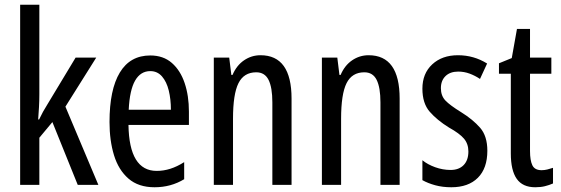

<svg xmlns="http://www.w3.org/2000/svg" viewBox="-20 -780 2367 810"><path d="M146 -383Q146 -355 144.5 -328.5Q143 -302 141 -276H145Q153 -293 161.5 -308.5Q170 -324 179 -338L299 -537H386L256 -330L395 0H308L201 -265L146 -199V0H65V-760H146Z M614 -546Q669 -546 705 -514.5Q741 -483 759 -429.5Q777 -376 777 -309V-253H522Q525 -59 641 -59Q670 -59 698.5 -68Q727 -77 757 -96V-24Q701 10 632 10Q564 10 522 -26.5Q480 -63 461 -125Q442 -187 442 -265Q442 -402 485.5 -474Q529 -546 614 -546ZM614 -480Q573 -480 550 -440Q527 -400 523 -317H701Q701 -361 692 -398Q683 -435 663.5 -457.5Q644 -480 614 -480Z M1079 -547Q1210 -547 1210 -364V0H1129V-348Q1129 -411 1113 -443Q1097 -475 1061 -475Q1009 -475 986 -429Q963 -383 963 -279V0H882V-537H947L956 -464H961Q978 -504 1009.5 -525.5Q1041 -547 1079 -547Z M1535 -547Q1666 -547 1666 -364V0H1585V-348Q1585 -411 1569 -443Q1553 -475 1517 -475Q1465 -475 1442 -429Q1419 -383 1419 -279V0H1338V-537H1403L1412 -464H1417Q1434 -504 1465.5 -525.5Q1497 -547 1535 -547Z M2036 -144Q2036 -70 1996 -30Q1956 10 1884 10Q1847 10 1816 1.5Q1785 -7 1762 -20V-104Q1784 -86 1816 -74.5Q1848 -63 1881 -63Q1916 -63 1936 -83.5Q1956 -104 1956 -141Q1956 -173 1937.5 -195Q1919 -217 1874 -242Q1824 -273 1793 -308.5Q1762 -344 1762 -406Q1762 -470 1803.5 -508.5Q1845 -547 1912 -547Q1979 -547 2035 -512L2005 -447Q1984 -461 1961 -469.5Q1938 -478 1913 -478Q1879 -478 1859.5 -459Q1840 -440 1840 -408Q1840 -376 1859 -356Q1878 -336 1925 -307Q1975 -276 2005.5 -241Q2036 -206 2036 -144Z M2265 -62Q2277 -62 2289 -65Q2301 -68 2313 -72V-6Q2297 1 2279 5.5Q2261 10 2238 10Q2185 10 2160 -25.5Q2135 -61 2135 -133V-469H2085V-513L2139 -535L2161 -658H2216V-537H2306V-469H2216V-143Q2216 -103 2226 -82.5Q2236 -62 2265 -62Z"/></svg>

Font: Noto Sans Gurmukhi ExtraCondensed
Style: Regular
Weight: 400
Width: 2
Designer: Jelle Bosma - Monotype Design Team
Foundry: Monotype Imaging Inc.
Version: Version 2.004; ttfautohint (v1.8.4.7-5d5b)